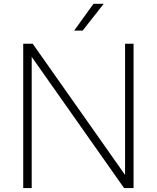

<svg xmlns="http://www.w3.org/2000/svg" viewBox="-20 -964 804 984"><path d="M99 0V-740H147.5L621 -67.5V-740H664.5V0H616L142.5 -672.5V0ZM360 -807 459 -944.5H511.5L403.5 -807Z"/></svg>

Font: Encode Sans Semi Expanded ExtraLight
Style: Regular
Weight: 200
Width: 6
Designer: Multiple Designers
Foundry: Impallari Type
Version: Version 3.000; ttfautohint (v1.8.3) -l 8 -r 50 -G 200 -x 14 